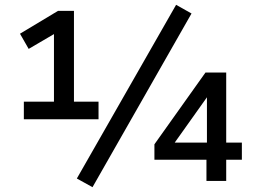

<svg xmlns="http://www.w3.org/2000/svg" viewBox="-20 -751 1062 797"><path d="M79 -256V-329H204V-628L239 -630L99 -548L63 -611L221 -706H287V-329H389V-256ZM364 26 299 -10 711 -731 775 -695ZM837 0V-88H621V-152L833 -450H919V-159H984V-88H919V0ZM839 -159V-357H846L691 -139L688 -159Z"/></svg>

Font: Nunito Sans 9pt SemiBold
Style: Regular
Weight: 600
Version: Version 3.101;gftools[0.9.27]